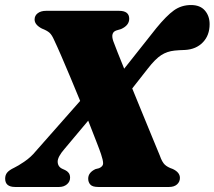

<svg xmlns="http://www.w3.org/2000/svg" viewBox="-34 -743 852 763"><path d="M416 -580Q421.5 -564.5 433 -535.8Q444.5 -507 459.5 -470L587 -631Q627.5 -680.5 657.2 -701.8Q687 -723 725 -723Q761.5 -723 780.2 -701.2Q799 -679.5 799 -647Q799 -602.5 772.2 -574.8Q745.5 -547 701.5 -544.5Q687.5 -544 678.2 -543.5Q669 -543 660 -542Q630 -539 606.5 -523.8Q583 -508.5 553.5 -470.5L491.5 -391.5Q511.5 -342.5 532 -292.5Q552.5 -242.5 570.5 -198.8Q588.5 -155 601 -125Q610 -99 620.8 -88.8Q631.5 -78.5 652.5 -71.5Q681 -58 681 -36Q681 -20.5 669.5 -10.2Q658 0 638 0H356.5Q333.5 0 325 -9.5Q316.5 -19 316.5 -33Q316.5 -57.5 345.5 -71L359.5 -74.5Q376 -81.5 375.8 -94.2Q375.5 -107 367.5 -130.5Q363 -144.5 349 -180.2Q335 -216 316.5 -263.5L223 -152Q194.5 -119.5 195.2 -99.8Q196 -80 214 -72L225 -67Q233.5 -63 239 -55.8Q244.5 -48.5 244.5 -37Q244.5 -21 232 -10.5Q219.5 0 201 0H26Q-13.5 0 -13.5 -33Q-13.5 -47.5 -5.5 -57.2Q2.5 -67 22.5 -76.5Q37.5 -83.5 63.2 -101Q89 -118.5 108.5 -142.5L284.5 -342Q265 -389.5 245.5 -436.2Q226 -483 209.2 -521.5Q192.5 -560 181.5 -583Q172.5 -604 162.8 -612.8Q153 -621.5 132.5 -629.5Q103.5 -644.5 103.5 -665.5Q103.5 -681 116 -690.5Q128.5 -700 149.5 -700H439Q479.5 -700 479.5 -668.5Q479.5 -642 447 -627.5L428.5 -622Q404.5 -614 416 -580Z"/></svg>

Font: Fraunces 9pt S000 Black
Style: Italic
Weight: 900
Italic angle: -16°
Version: Version 1.000; ttfautohint (v1.8.3)